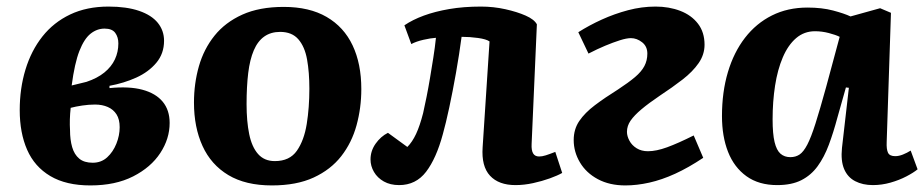

<svg xmlns="http://www.w3.org/2000/svg" viewBox="-20 -549 2811 584"><path d="M255 15Q181 15 133 -13.5Q85 -42 62.5 -93.5Q40 -145 40 -214Q40 -280 57.5 -337.5Q75 -395 109 -438Q143 -481 193.5 -505Q244 -529 310 -529Q365 -529 403 -516Q441 -503 460 -479.5Q479 -456 479 -425Q479 -386 455.5 -358Q432 -330 394.5 -313Q357 -296 313 -288V-281Q373 -287 413.5 -276Q454 -265 475 -239.5Q496 -214 496 -175Q496 -127 467.5 -83.5Q439 -40 385 -12.5Q331 15 255 15ZM262 -54Q288 -54 306 -70.5Q324 -87 334 -112Q344 -137 344 -162Q344 -186 334.5 -201Q325 -216 308 -223.5Q291 -231 269 -231Q250 -231 230 -228Q210 -225 195 -221Q193 -203 192.5 -186Q192 -169 193 -153Q193 -124 199.5 -101.5Q206 -79 221 -66.5Q236 -54 262 -54ZM198 -289 243 -300Q276 -311 297.5 -328.5Q319 -346 329.5 -368.5Q340 -391 340 -417Q340 -436 330.5 -449Q321 -462 298 -462Q275 -462 255.5 -446.5Q236 -431 221.5 -394Q207 -357 198 -289Z M807 15Q727 15 674.5 -16.5Q622 -48 596 -105Q570 -162 570 -237Q570 -295 585 -347.5Q600 -400 632.5 -440.5Q665 -481 717 -504.5Q769 -528 843 -528Q921 -528 973.5 -497.5Q1026 -467 1052.5 -411Q1079 -355 1079 -278Q1079 -221 1064.5 -168Q1050 -115 1018 -74Q986 -33 934 -9Q882 15 807 15ZM816 -59Q861 -59 883 -90.5Q905 -122 913 -172Q921 -222 921 -279Q921 -329 914 -368Q907 -407 887.5 -429.5Q868 -452 832 -452Q804 -452 784 -438Q764 -424 752 -396Q740 -368 735 -327Q730 -286 730 -232Q730 -180 738 -141Q746 -102 765 -80.5Q784 -59 816 -59Z M1210 -472Q1235 -489 1269 -501.5Q1303 -514 1346.5 -521.5Q1390 -529 1443 -529Q1481 -529 1517 -521Q1553 -513 1579 -501.5Q1605 -490 1613 -475L1597 -111Q1596 -92 1601.5 -82.5Q1607 -73 1620 -73Q1629 -73 1640 -76.5Q1651 -80 1669 -87L1690 -23Q1676 -15 1652.5 -6.5Q1629 2 1601.5 8Q1574 14 1548 14Q1497 14 1470.5 -14.5Q1444 -43 1448 -101L1469 -423Q1459 -430 1434 -433.5Q1409 -437 1384 -437Q1377 -384 1367 -327.5Q1357 -271 1346.5 -222Q1336 -173 1327 -141Q1307 -67 1276 -26.5Q1245 14 1194 14Q1167 14 1147.5 3Q1128 -8 1117.5 -26Q1107 -44 1107 -64Q1107 -90 1122.5 -112Q1138 -134 1160 -145L1219 -102Q1234 -117 1245.5 -141.5Q1257 -166 1267 -205Q1272 -227 1277.5 -254.5Q1283 -282 1288 -312Q1293 -342 1298 -373.5Q1303 -405 1306 -434Q1290 -433 1268 -428Q1246 -423 1231 -415Z M1739 -451Q1772 -472 1810.5 -489.5Q1849 -507 1890.5 -518Q1932 -529 1974 -529Q2015 -529 2049 -516Q2083 -503 2103 -477Q2123 -451 2123 -413Q2123 -383 2105 -357Q2087 -331 2056 -307Q2025 -283 1987 -258Q1953 -235 1931 -216.5Q1909 -198 1898 -182Q1887 -166 1887 -148Q1887 -135 1894.5 -121Q1902 -107 1916.5 -98Q1931 -89 1951 -89Q1976 -89 2009 -101Q2042 -113 2090 -137L2119 -69Q2074 -39 2033.5 -20.5Q1993 -2 1955 6.5Q1917 15 1882 15Q1834 15 1798.5 -4Q1763 -23 1744 -55Q1725 -87 1725 -123Q1725 -156 1742 -181Q1759 -206 1789.5 -229Q1820 -252 1860 -277Q1892 -298 1911.5 -314.5Q1931 -331 1940 -348Q1949 -365 1949 -386Q1949 -408 1933 -420.5Q1917 -433 1899 -433Q1886 -433 1865.5 -426.5Q1845 -420 1821 -410Q1797 -400 1770 -386Z M2677 -117Q2676 -95 2681 -84.5Q2686 -74 2703 -74Q2714 -74 2726.5 -79Q2739 -84 2750 -91L2771 -34Q2759 -24 2737 -12.5Q2715 -1 2688.5 6.5Q2662 14 2635 14Q2604 14 2581 2Q2558 -10 2547.5 -35Q2537 -60 2541 -99L2562 -282L2553 -283L2527 -191Q2515 -146 2501 -108.5Q2487 -71 2467 -43.5Q2447 -16 2417.5 -1Q2388 14 2344 14Q2288 14 2250.5 -13Q2213 -40 2194.5 -87Q2176 -134 2176 -196Q2176 -269 2194 -329.5Q2212 -390 2246 -434Q2280 -478 2328 -502Q2376 -526 2436 -526Q2480 -526 2514 -517Q2548 -508 2567 -499L2657 -524L2690 -510ZM2384 -71Q2400 -71 2412 -79Q2424 -87 2435.5 -109Q2447 -131 2460.5 -173.5Q2474 -216 2493 -285L2534 -437Q2522 -443 2501 -448.5Q2480 -454 2459 -454Q2426 -454 2401.5 -433Q2377 -412 2361 -374.5Q2345 -337 2337.5 -288.5Q2330 -240 2330 -186Q2330 -142 2336 -117Q2342 -92 2354 -81.5Q2366 -71 2384 -71Z"/></svg>

Font: Literata
Style: Bold Italic
Weight: 700
Italic angle: -2°
Designer: Latin by Veronika Burian and Jose Scaglione. Greek by Irene Vlachou. Cyrillic by Vera Evstafieva
Foundry: TypeTogether
Version: Version 3.103;gftools[0.9.29]